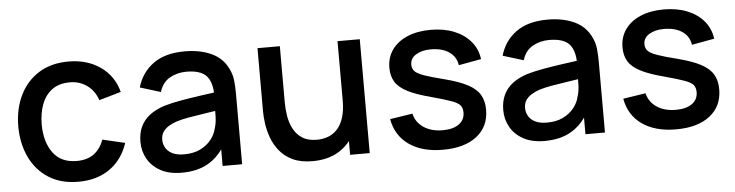

<svg xmlns="http://www.w3.org/2000/svg" viewBox="-40 -723 3474 907"><g transform="rotate(-5 1697.0 -270.0)"><path d="M301 15Q218 15 160 -22Q102 -59 71.2 -123.5Q40.5 -188 40 -270Q40.5 -353.5 72 -417.8Q103.5 -482 162 -518.5Q220.5 -555 302.5 -555Q391 -555 453.8 -511Q516.5 -467 536.5 -390.5L432.5 -360.5Q417 -406 381.8 -431.2Q346.5 -456.5 301 -456.5Q249.5 -456.5 216.5 -432.2Q183.5 -408 167.5 -366Q151.5 -324 151 -270Q151.5 -186.5 189.2 -135Q227 -83.5 301 -83.5Q351.5 -83.5 382.8 -106.8Q414 -130 430.5 -173.5L536.5 -148.5Q510 -69.5 449 -27.2Q388 15 301 15Z M791 15Q731 15 690.5 -7.2Q650 -29.5 629.2 -66.2Q608.5 -103 608.5 -147Q608.5 -188 623 -219Q637.5 -250 666 -271.8Q694.5 -293.5 736 -307Q772 -317.5 817.5 -325.5Q863 -333.5 913 -340.5Q944 -344.5 975 -349Q972.5 -401 948.5 -428Q920.5 -458.5 853 -458.5Q810.5 -458.5 775 -438.8Q739.5 -419 725.5 -373.5L628 -403.5Q648 -473 704.2 -514Q760.5 -555 854 -555Q926.5 -555 980.2 -530.2Q1034 -505.5 1059 -452Q1072 -425.5 1075 -396Q1078 -366.5 1078 -332.5V0H985.5V-78.5Q957 -38 918 -15.5Q866.5 15 791 15ZM809.5 -70.5Q854 -70.5 886 -86.2Q918 -102 937.5 -126.5Q957 -151 963 -177.5Q971.5 -201.5 972.5 -231.5Q973 -243 973 -253Q973 -257.5 973 -262Q944 -257.5 918 -253.5Q877.5 -247.5 844.8 -241.8Q812 -236 786.5 -228Q765 -220.5 748.2 -210Q731.5 -199.5 721.8 -184.5Q712 -169.5 712 -148Q712 -127 722.5 -109.2Q733 -91.5 754.5 -81Q776 -70.5 809.5 -70.5Z M1411.5 14.5Q1355.5 14.5 1317.5 -3.5Q1279.5 -21.5 1255.8 -50.8Q1232 -80 1219.5 -114.5Q1207 -149 1202.5 -182Q1198 -215 1198 -240V-540H1304V-274.5Q1304 -243 1309.2 -209.8Q1314.5 -176.5 1329.2 -148Q1344 -119.5 1370.8 -102Q1397.5 -84.5 1440.5 -84.5Q1468.5 -84.5 1493.5 -93.8Q1518.5 -103 1537.2 -123.5Q1556 -144 1566.8 -177.5Q1577.5 -211 1577.5 -259V-540H1683V0H1590V-65Q1567.5 -36.5 1536 -17Q1484.5 14.5 1411.5 14.5Z M2029.5 14.5Q1931 14.5 1869 -29Q1807 -72.5 1793 -151.5L1900 -168Q1910 -126 1946.2 -101.8Q1982.5 -77.5 2036.5 -77.5Q2085.5 -77.5 2113.2 -97.5Q2141 -117.5 2141 -152.5Q2141 -173 2131.2 -185.8Q2121.5 -198.5 2090.5 -210Q2059.5 -221.5 1996 -238.5Q1926.5 -256.5 1885.8 -277.2Q1845 -298 1827.8 -325.8Q1810.5 -353.5 1810.5 -393Q1810.5 -442 1836.5 -478.5Q1862.5 -515 1909.8 -535Q1957 -555 2020.5 -555Q2082.5 -555 2131 -535.5Q2179.5 -516 2209.5 -480.2Q2239.5 -444.5 2245.5 -396.5L2138.5 -377Q2133 -416 2102 -438.5Q2071 -461 2021.5 -463Q2016.5 -463 2012 -463Q1971 -463 1943 -446.2Q1915 -429.5 1915 -398.5Q1915 -380.5 1926.2 -368Q1937.5 -355.5 1970 -344Q2002.5 -332.5 2066 -316.5Q2134 -299 2174 -277.8Q2214 -256.5 2231.2 -227.2Q2248.5 -198 2248.5 -156.5Q2248.5 -76.5 2190.2 -31Q2132 14.5 2029.5 14.5Z M2511.5 15Q2451.5 15 2411 -7.2Q2370.5 -29.5 2349.8 -66.2Q2329 -103 2329 -147Q2329 -188 2343.5 -219Q2358 -250 2386.5 -271.8Q2415 -293.5 2456.5 -307Q2492.5 -317.5 2538 -325.5Q2583.5 -333.5 2633.5 -340.5Q2664.5 -344.5 2695.5 -349Q2693 -401 2669 -428Q2641 -458.5 2573.5 -458.5Q2531 -458.5 2495.5 -438.8Q2460 -419 2446 -373.5L2348.5 -403.5Q2368.5 -473 2424.8 -514Q2481 -555 2574.5 -555Q2647 -555 2700.8 -530.2Q2754.5 -505.5 2779.5 -452Q2792.5 -425.5 2795.5 -396Q2798.5 -366.5 2798.5 -332.5V0H2706V-78.5Q2677.5 -38 2638.5 -15.5Q2587 15 2511.5 15ZM2530 -70.5Q2574.5 -70.5 2606.5 -86.2Q2638.5 -102 2658 -126.5Q2677.5 -151 2683.5 -177.5Q2692 -201.5 2693 -231.5Q2693.5 -243 2693.5 -253Q2693.5 -257.5 2693.5 -262Q2664.5 -257.5 2638.5 -253.5Q2598 -247.5 2565.2 -241.8Q2532.5 -236 2507 -228Q2485.5 -220.5 2468.8 -210Q2452 -199.5 2442.2 -184.5Q2432.5 -169.5 2432.5 -148Q2432.5 -127 2443 -109.2Q2453.5 -91.5 2475 -81Q2496.5 -70.5 2530 -70.5Z M3135 14.5Q3036.5 14.5 2974.5 -29Q2912.5 -72.5 2898.5 -151.5L3005.5 -168Q3015.5 -126 3051.8 -101.8Q3088 -77.5 3142 -77.5Q3191 -77.5 3218.8 -97.5Q3246.5 -117.5 3246.5 -152.5Q3246.5 -173 3236.8 -185.8Q3227 -198.5 3196 -210Q3165 -221.5 3101.5 -238.5Q3032 -256.5 2991.2 -277.2Q2950.5 -298 2933.2 -325.8Q2916 -353.5 2916 -393Q2916 -442 2942 -478.5Q2968 -515 3015.2 -535Q3062.5 -555 3126 -555Q3188 -555 3236.5 -535.5Q3285 -516 3315 -480.2Q3345 -444.5 3351 -396.5L3244 -377Q3238.5 -416 3207.5 -438.5Q3176.5 -461 3127 -463Q3122 -463 3117.5 -463Q3076.5 -463 3048.5 -446.2Q3020.5 -429.5 3020.5 -398.5Q3020.5 -380.5 3031.8 -368Q3043 -355.5 3075.5 -344Q3108 -332.5 3171.5 -316.5Q3239.5 -299 3279.5 -277.8Q3319.5 -256.5 3336.8 -227.2Q3354 -198 3354 -156.5Q3354 -76.5 3295.8 -31Q3237.5 14.5 3135 14.5Z"/></g></svg>

Font: Cns Manrope SemBd
Style: Regular
Weight: 600
Designer: Mikhail Sharanda
Foundry: Mikhail Sharanda
Version: Version 4.504